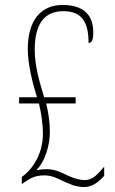

<svg xmlns="http://www.w3.org/2000/svg" viewBox="-20 -744 463 774"><path d="M319 10C361 10 388 -23 400 -35V-72C377 -46 356 -18 322 -18C305 -18 283 -23 256 -35C237 -44 204 -62 172 -62C160 -62 148 -62 129 -58V-61C162 -94 181 -159 181 -212C181 -252 175 -292 166 -327H285V-352H158C144 -399 120 -472 120 -543C120 -639 153 -699 235 -699C309 -699 337 -656 337 -571C348 -571 356 -579 356 -613C356 -680 321 -724 232 -724C144 -724 92 -661 92 -546C92 -486 111 -410 129 -352H57V-327H137C146 -289 153 -245 153 -204C153 -127 114 -68 80 -40L68 -31V-2L78 -9C104 -27 124 -37 158 -37C188 -37 209 -26 230 -16C259 -3 284 10 319 10Z"/></svg>

Font: Noto Serif Devanagari ExtraCondensed Thin
Style: Regular
Weight: 100
Width: 2
Designer: Universal Thirst, Indian Type Foundry and the Monotype Design Team
Foundry: Monotype Imaging Inc.
Version: Version 2.004